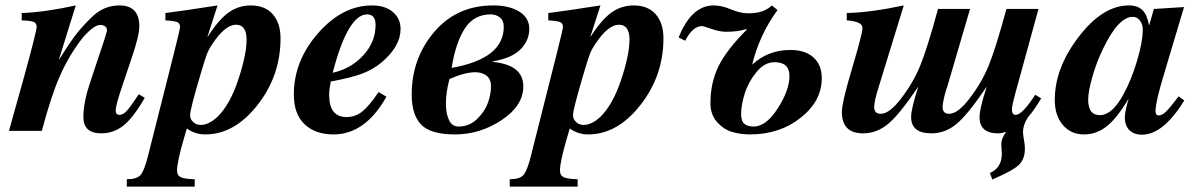

<svg xmlns="http://www.w3.org/2000/svg" viewBox="-20 -482 4411 707"><path d="M491 -135 513 -122Q472 -50 435.5 -20.5Q399 9 353 9Q287 9 287 -51Q287 -104 311 -176L366 -341Q374 -368 374 -369Q374 -390 348 -390Q335 -390 315 -373.5Q295 -357 279 -336Q232 -274 200 -201Q168 -128 134 0H13L70 -204Q115 -368 115 -383Q115 -397 103.5 -401.5Q92 -406 60 -407V-434Q145 -437 259 -462L197 -263H198Q241 -332 264.5 -361Q288 -390 320 -421Q363 -462 420 -462Q493 -462 493 -385Q493 -351 465 -269L430 -165Q406 -94 406 -76Q406 -59 420 -59Q433 -59 447 -74Q461 -89 491 -135Z M744 -347H745Q786 -411 822.5 -436.5Q859 -462 903 -462Q956 -462 984.5 -429.5Q1013 -397 1013 -341Q1013 -203 928 -95Q843 13 736 13Q698 13 668 -9L656 32Q632 115 632 146Q632 164 645.5 170.5Q659 177 697 178V205H447V178Q483 178 497 163Q511 148 525 92L621 -288Q643 -376 643 -382Q643 -396 633 -400.5Q623 -405 589 -407V-434Q640 -440 781 -462ZM849 -391Q809 -391 762 -320Q749 -301 742 -283Q735 -265 718 -207Q680 -79 680 -58Q680 -43 691.5 -32.5Q703 -22 719 -22Q749 -22 781 -52Q827 -97 857.5 -189Q888 -281 888 -336Q888 -391 849 -391Z M1374 -143 1403 -126Q1325 13 1208 13Q1141 13 1101.5 -24.5Q1062 -62 1062 -134Q1062 -258 1151.5 -360Q1241 -462 1350 -462Q1398 -462 1426.5 -438Q1455 -414 1455 -375Q1455 -312 1386 -253Q1354 -226 1312.5 -210.5Q1271 -195 1198 -182Q1192 -152 1192 -133Q1192 -51 1256 -51Q1288 -51 1313.5 -71Q1339 -91 1374 -143ZM1363 -390Q1363 -429 1332 -429Q1261 -429 1205 -214Q1273 -229 1318 -278.5Q1363 -328 1363 -390Z M1795 -256V-254Q1907 -243 1907 -164Q1907 -93 1827.5 -40Q1748 13 1655 13Q1566 13 1531 -23Q1496 -59 1496 -134Q1496 -267 1579 -364.5Q1662 -462 1796 -462Q1856 -462 1892.5 -439Q1929 -416 1929 -376Q1929 -333 1897 -300.5Q1865 -268 1795 -256ZM1835 -383Q1835 -407 1820.5 -418Q1806 -429 1787 -429Q1725 -429 1691.5 -377Q1658 -325 1643 -232Q1835 -266 1835 -383ZM1788 -165Q1788 -190 1772 -203Q1756 -216 1730 -216Q1692 -216 1635 -191Q1622 -142 1622 -100Q1622 -63 1633.5 -39.5Q1645 -16 1668 -16Q1708 -16 1736.5 -43.5Q1765 -71 1776.5 -103Q1788 -135 1788 -165Z M2154 -347H2155Q2196 -411 2232.5 -436.5Q2269 -462 2313 -462Q2366 -462 2394.5 -429.5Q2423 -397 2423 -341Q2423 -203 2338 -95Q2253 13 2146 13Q2108 13 2078 -9L2066 32Q2042 115 2042 146Q2042 164 2055.5 170.5Q2069 177 2107 178V205H1857V178Q1893 178 1907 163Q1921 148 1935 92L2031 -288Q2053 -376 2053 -382Q2053 -396 2043 -400.5Q2033 -405 1999 -407V-434Q2050 -440 2191 -462ZM2259 -391Q2219 -391 2172 -320Q2159 -301 2152 -283Q2145 -265 2128 -207Q2090 -79 2090 -58Q2090 -43 2101.5 -32.5Q2113 -22 2129 -22Q2159 -22 2191 -52Q2237 -97 2267.5 -189Q2298 -281 2298 -336Q2298 -391 2259 -391Z M2750 -245H2751Q2809 -298 2890 -298Q2945 -298 2975.5 -270.5Q3006 -243 3006 -194Q3006 -110 2928.5 -48.5Q2851 13 2742 13Q2706 13 2675 3.5Q2644 -6 2620 -33Q2596 -60 2596 -102Q2596 -177 2625.5 -237.5Q2655 -298 2730 -373L2728 -375Q2699 -365 2653 -365Q2630 -365 2600 -375.5Q2570 -386 2565 -386Q2531 -386 2503 -332L2479 -344Q2526 -462 2608 -462Q2638 -462 2671.5 -447.5Q2705 -433 2737 -433Q2793 -433 2822 -462L2843 -445Q2776 -353 2750 -245ZM2887 -202Q2887 -253 2832 -253Q2795 -253 2765 -216Q2735 -179 2722 -136.5Q2709 -94 2709 -62Q2709 -36 2721 -26Q2733 -16 2755 -16Q2801 -16 2844 -83Q2887 -150 2887 -202Z M3792 -133 3814 -120Q3786 -73 3765 -50Q3747 -21 3747 3Q3747 14 3750.5 33Q3754 52 3754 65Q3754 102 3733.5 123.5Q3713 145 3634 179L3625 155Q3669 136 3669 84Q3669 81 3668 66Q3667 51 3667 50Q3667 28 3684 5L3683 4Q3668 9 3655 9Q3587 9 3587 -51Q3587 -82 3613 -161H3612Q3543 -59 3501.5 -25Q3460 9 3410 9Q3335 9 3335 -51Q3335 -82 3361 -161H3360Q3291 -59 3249.5 -25Q3208 9 3158 9Q3080 9 3080 -70Q3080 -97 3102 -176L3139 -304Q3156 -366 3156 -379Q3156 -403 3098 -407V-434Q3185 -436 3308 -462L3215 -160Q3199 -109 3199 -88Q3199 -63 3223 -63Q3255 -63 3297 -118Q3342 -176 3368 -239Q3394 -302 3434 -449H3552L3467 -159L3466 -158Q3451 -108 3451 -88Q3451 -63 3475 -63Q3507 -63 3549 -118Q3594 -176 3620 -239Q3646 -302 3686 -449H3804L3731 -183Q3706 -95 3706 -80Q3706 -59 3720 -59Q3744 -59 3792 -133Z M4320 -127 4341 -112Q4263 14 4185 14Q4156 14 4139 -2.5Q4122 -19 4122 -50Q4122 -71 4136 -119Q4094 -48 4056 -17.5Q4018 13 3972 13Q3923 13 3893.5 -22Q3864 -57 3864 -114Q3864 -231 3951 -345Q4040 -462 4137 -462Q4169 -462 4186.5 -445Q4204 -428 4211 -390H4212L4229 -449L4340 -456L4265 -205Q4235 -106 4235 -72Q4235 -57 4247 -57Q4259 -57 4274 -71.5Q4289 -86 4320 -127ZM4188 -373Q4188 -393 4177.5 -406.5Q4167 -420 4151 -420Q4099 -420 4043 -305Q4018 -254 4002.5 -199.5Q3987 -145 3987 -115Q3987 -58 4030 -58Q4075 -58 4116 -133Q4145 -185 4166.5 -256.5Q4188 -328 4188 -373Z"/></svg>

Font: STIX MathJax Alphabets
Style: Bold Italic
Weight: 700
Italic angle: -16.33°
Designer: MicroPress Inc., with final additions and corrections provided by Coen Hoffman, Elsevier (retired)
Version: Version 1.1.1